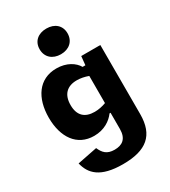

<svg xmlns="http://www.w3.org/2000/svg" viewBox="-235 -921 1090 1228"><g transform="rotate(-30 310.0 -306.5)"><path d="M39 -303C39 -158.5 107.5 -57 233.5 -57C309 -57 360.5 -93.5 389.5 -133H397V-13.5C397 58 359.5 85 302.5 85C245 85 222 57.5 204 16.5L58 45.5C78 129 135 192 302.5 192C475.5 192 557 125 557 -31.5V-541H416L409.5 -476.5H389C366 -516.5 313.5 -552 237.5 -552C107.5 -552 39 -447.5 39 -303ZM310 -615.5C371.5 -615.5 413 -653 413 -711C413 -769 371.5 -805 310 -805C248.5 -805 207 -769 207 -711C207 -653 248.5 -615.5 310 -615.5ZM200 -303C200 -380 240.5 -421 313 -421C339.5 -421 369 -415.5 397 -405V-204.5C370.5 -194.5 341 -188.5 313 -188.5C240.5 -188.5 200 -226 200 -303Z"/></g></svg>

Font: Monaspace Neon ExtraBold
Style: Regular
Weight: 800
Designer: Riley Cran & the Lettermatic Team
Foundry: Lettermatic
Version: Version 1.200 (Monaspace Neon)